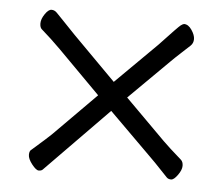

<svg xmlns="http://www.w3.org/2000/svg" viewBox="-42 -543 684 587"><g transform="rotate(5 300.0 -249.5)"><path d="M302 -204 109 -7Q105 -3 97 -3Q89 -3 76 -19.5Q63 -36 63 -48.5Q63 -61 70 -65Q118 -107 128 -117L258 -248L129 -378Q99 -408 69 -434Q63 -439 63 -452Q63 -465 73.5 -480.5Q84 -496 93.5 -496Q103 -496 110.5 -488Q118 -480 136 -461.5Q154 -443 170 -426L302 -293L428 -418Q484 -478 491 -483Q498 -488 501 -488Q514 -488 524.5 -472.5Q535 -457 535 -444.5Q535 -432 526.5 -424Q518 -416 500 -399.5Q482 -383 469 -370L347 -249L470 -126Q487 -109 527 -74Q534 -68 534 -55.5Q534 -43 522.5 -27Q511 -11 502.5 -11Q494 -11 489 -16Q440 -68 430 -77Z"/></g></svg>

Font: LXGW WenKai
Style: Regular
Weight: 400
Designer: LXGW / Fontworks Inc.
Foundry: LXGW / Fontworks Inc.
Version: Version 1.520; June 14, 2025